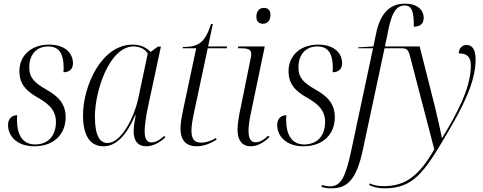

<svg xmlns="http://www.w3.org/2000/svg" viewBox="-20 -790 2640 1050"><path d="M167 10C277 10 339 -58 339 -149C339 -223 298 -264 232 -301C171 -336 140 -363 140 -421C140 -491 179 -536 244 -536C306 -536 327 -492 328 -425C328 -416 328 -406 327 -395C358 -395 379 -411 379 -444C379 -495 341 -546 248 -546C153 -546 86 -488 86 -401C86 -327 127 -289 194 -252C259 -214 286 -178 286 -123C286 -47 242 0 172 0C104 0 74 -52 73 -131C73 -140 73 -150 74 -160C51 -160 24 -147 24 -106C24 -45 74 10 167 10Z M546 10C609 10 668 -40 719 -160H722C716 -128 711 -97 711 -71C711 -20 734 10 779 10C820 10 859 -14 884 -39L879 -47C852 -24 832 -11 808 -11C782 -11 771 -33 771 -74C771 -105 781 -171 789 -204L860 -535H843L804 -506C782 -528 752 -546 706 -546C533 -546 434 -318 434 -159C434 -54 469 10 546 10ZM568 -8C527 -8 499 -46 499 -152C499 -293 578 -536 711 -536C742 -536 773 -523 788 -497L737 -256C713 -142 641 -8 568 -8Z M1056 10C1092 10 1130 -4 1165 -27L1161 -35C1135 -20 1108 -10 1079 -10C1042 -10 1027 -31 1027 -77C1027 -96 1030 -122 1042 -179L1116 -526H1220L1222 -536H1118L1144 -659H1134C1100 -551 1060 -533 980 -533L979 -526H1053L982 -192C971 -139 967 -110 967 -86C967 -27 994 10 1056 10Z M1418 -660C1439 -660 1459 -674 1459 -709C1459 -736 1444 -747 1423 -747C1399 -747 1382 -730 1382 -698C1382 -672 1397 -660 1418 -660ZM1351 10C1392 10 1426 -14 1454 -41L1447 -48C1423 -26 1402 -12 1377 -12C1351 -12 1339 -33 1339 -77C1339 -97 1344 -133 1350 -162L1428 -536H1283L1281 -526H1296C1338 -526 1354 -519 1354 -494C1354 -486 1353 -477 1350 -467L1297 -205C1288 -165 1279 -116 1279 -80C1279 -26 1302 10 1351 10Z M1639 10C1749 10 1811 -58 1811 -149C1811 -223 1770 -264 1704 -301C1643 -336 1612 -363 1612 -421C1612 -491 1651 -536 1716 -536C1778 -536 1799 -492 1800 -425C1800 -416 1800 -406 1799 -395C1830 -395 1851 -411 1851 -444C1851 -495 1813 -546 1720 -546C1625 -546 1558 -488 1558 -401C1558 -327 1599 -289 1666 -252C1731 -214 1758 -178 1758 -123C1758 -47 1714 0 1644 0C1576 0 1546 -52 1545 -131C1545 -140 1545 -150 1546 -160C1523 -160 1496 -147 1496 -106C1496 -45 1546 10 1639 10Z M1791 240C1877 240 1929 198 1965 26L2083 -526H2178L2180 -536H2085L2106 -637C2123 -714 2144 -760 2193 -760C2234 -760 2244 -722 2243 -644C2277 -644 2297 -660 2297 -692C2297 -737 2261 -770 2194 -770C2105 -770 2057 -708 2036 -603L2022 -536L1939 -531L1938 -526H2020L1901 33C1869 183 1843 229 1784 229C1770 229 1752 225 1741 222L1738 232C1752 237 1772 240 1791 240Z M2081 240C2238 240 2297 158 2421 -53C2512 -207 2581 -341 2581 -465C2581 -520 2562 -544 2532 -544C2509 -544 2489 -527 2489 -498C2532 -498 2555 -481 2555 -431C2555 -305 2472 -157 2399 -37H2396C2389 -76 2370 -159 2358 -208L2275 -536H2165L2163 -526H2174C2206 -526 2213 -519 2223 -480L2355 27C2271 172 2198 228 2078 228C2042 228 2019 221 2002 213L1999 222C2020 233 2051 240 2081 240Z"/></svg>

Font: Noto Serif Display SemiCondensed Light
Style: Italic
Weight: 300
Width: 4
Italic angle: -12°
Designer: Monotype Design Team
Foundry: Monotype Imaging Inc.
Version: Version 2.009